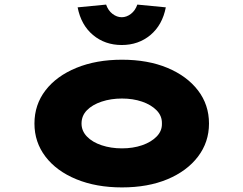

<svg xmlns="http://www.w3.org/2000/svg" viewBox="-20 -806 1060 836"><path d="M511 10Q399 10 312.5 -25.5Q226 -61 178 -124Q130 -187 130 -268Q130 -350 178 -412.5Q226 -475 312.5 -510.5Q399 -546 511 -546Q624 -546 709 -510.5Q794 -475 842 -412.5Q890 -350 890 -268Q890 -187 842 -124Q794 -61 709 -25.5Q624 10 511 10ZM511 -160Q559 -160 598.5 -173.5Q638 -187 662 -211.5Q686 -236 685 -268Q686 -301 662 -325.5Q638 -350 598.5 -363.5Q559 -377 511 -377Q463 -377 422.5 -363.5Q382 -350 358.5 -326Q335 -302 335 -268Q335 -236 358.5 -211.5Q382 -187 422.5 -173.5Q463 -160 511 -160ZM510 -610Q437 -610 385 -653.5Q333 -697 318 -774L442 -786Q451 -760 470 -745.5Q489 -731 510 -731Q531 -731 550 -745.5Q569 -760 578 -786L702 -774Q687 -697 635 -653.5Q583 -610 510 -610Z"/></svg>

Font: Lexend Zetta Black
Style: Regular
Weight: 900
Designer: Bonnie Shaver-Troup, Thomas Jockin
Foundry: Lexend
Version: Version 1.007